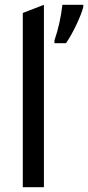

<svg xmlns="http://www.w3.org/2000/svg" viewBox="-20 -780 367 800"><path d="M163 0H75V-726L163 -760ZM327 -760V-751Q320 -723 298.5 -677.5Q277 -632 255 -600H207V-612Q231 -682 240 -760Z"/></svg>

Font: Advent Sans Logo
Style: Regular
Weight: 400
Designer: Types & Symbols
Foundry: Types & Symbols
Version: Version 1.002